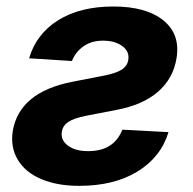

<svg xmlns="http://www.w3.org/2000/svg" viewBox="-20 -573 607 603"><path d="M71.4 -389.9Q93.8 -466.3 162.6 -509.4Q231.5 -552.6 336.3 -552.6Q438.9 -552.6 492.9 -509.1Q546.9 -465.6 534.4 -389.9Q523.8 -326 476.2 -284.8Q428.6 -243.6 346.6 -228L249.3 -209.2Q212.4 -201.7 195.1 -190.5Q177.9 -179.3 174.4 -160.5Q169.4 -133.5 193.4 -115.6Q217.3 -97.7 259.2 -98.4Q338.1 -99.1 364.3 -165.8L509.2 -158Q485.4 -79.5 411.9 -34.4Q338.4 10.7 228.7 10.7Q159.8 10.7 109.7 -10.5Q59.7 -31.6 35.9 -71.2Q12.1 -110.8 20.2 -162.3Q41.2 -283.4 206.7 -316.1L308.9 -335.9Q346.9 -343.8 363.5 -355.1Q380 -366.5 382.8 -384.6Q387.4 -410.9 364.3 -428.1Q341.3 -445.3 303.3 -445.3Q267.4 -445.3 242.2 -427.6Q217 -409.8 206 -381.4Z"/></svg>

Font: Karasuma Gothic
Style: Bold Italic
Weight: 700
Italic angle: 9.39998°
Designer: Rasmus Andersson / Ryoko Nishizuka
Foundry: Genbu
Version: Version 1.00